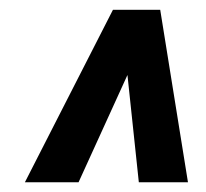

<svg xmlns="http://www.w3.org/2000/svg" viewBox="-20 -731 424 395"><path d="M242.2 -576.7 141.6 -356H31.2L212.4 -710.9H309.6L366.7 -356H265.6Z"/></svg>

Font: TypoPRO Roboto
Style: Bold Italic
Weight: 700
Italic angle: -12°
Designer: Google
Version: Version 2.136; 2016